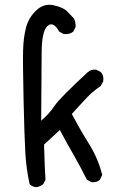

<svg xmlns="http://www.w3.org/2000/svg" viewBox="-20 -788 540 802"><path d="M131 -6Q115 -8 104 -18Q90 -80 86 -147Q82 -214 78.5 -369.5Q75 -525 76.5 -579Q78 -633 89 -674Q100 -715 132 -745Q164 -775 204 -766Q244 -757 260 -741Q276 -725 286 -714Q296 -703 296 -676L286 -656Q271 -643 246 -646L227 -656Q217 -676 204 -683.5Q191 -691 178.5 -679.5Q166 -668 160 -639.5Q154 -611 154 -568Q154 -525 152 -284Q186 -313 207.5 -345.5Q229 -378 347 -487Q360 -499 382 -497L401 -487Q415 -472 411 -448L401 -429Q380 -415 361.5 -398.5Q343 -382 280 -312Q313 -249 351.5 -187.5Q390 -126 407 -57L397 -37Q384 -25 362 -27L343 -37Q317 -90 287.5 -141Q258 -192 230 -245L164 -184Q166 -122 167 -93Q168 -64 170 -37L160 -18Q146 -8 131 -6Z"/></svg>

Font: Kosefont JP
Style: Regular
Weight: 400
Designer: Nozomi Seto 瀬戸のぞみ
Version: Version 3.00;June 19, 2020